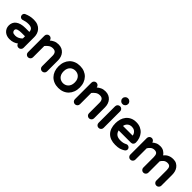

<svg xmlns="http://www.w3.org/2000/svg" viewBox="304 -2115 3519 3519"><g transform="rotate(45 2063.5 -355.0)"><path d="M18 -140Q18 -180 33 -213.5Q48 -247 79 -271Q110 -295 157 -308.5Q204 -322 268 -322H369Q366 -373 337.5 -393.5Q309 -414 255 -414Q215 -414 184.5 -407Q154 -400 128 -391Q119 -388 109 -388Q86 -388 69 -404Q52 -420 52 -446Q52 -486 90 -503V-502Q127 -518 170.5 -529Q214 -540 271 -540Q331 -540 374.5 -521.5Q418 -503 445.5 -472Q473 -441 486.5 -402.5Q500 -364 500 -323V-40Q500 -13 480.5 6Q461 25 434 25Q411 25 393.5 11.5Q376 -2 371 -24Q342 -1 300.5 14.5Q259 30 201 30Q164 30 131 18.5Q98 7 73 -15Q48 -37 33 -68.5Q18 -100 18 -140ZM235 -90Q275 -90 310.5 -108.5Q346 -127 369 -153V-209H280Q219 -209 184 -195.5Q149 -182 149 -150Q149 -126 167 -108Q185 -90 235 -90Z M614 -40V-469Q614 -497 633 -516Q652 -535 679 -535Q705 -535 723.5 -518Q742 -501 745 -475Q775 -502 815.5 -521Q856 -540 911 -540Q959 -540 996 -523Q1033 -506 1058.5 -476.5Q1084 -447 1097 -407.5Q1110 -368 1110 -324V-40Q1110 -13 1090.5 6Q1071 25 1044 25Q1017 25 998 6Q979 -13 979 -40V-314Q979 -362 958 -389Q937 -416 889 -416Q841 -416 806.5 -391.5Q772 -367 745 -333V-40Q745 -13 725.5 6Q706 25 679 25Q652 25 633 6Q614 -13 614 -40Z M1468 -540Q1530 -540 1581 -519.5Q1632 -499 1668 -461.5Q1704 -424 1724 -371.5Q1744 -319 1744 -255Q1744 -191 1724 -138.5Q1704 -86 1668 -48.5Q1632 -11 1581 9.5Q1530 30 1468 30Q1405 30 1354 9.5Q1303 -11 1267 -48.5Q1231 -86 1211.5 -138.5Q1192 -191 1192 -255Q1192 -319 1211.5 -371.5Q1231 -424 1267 -461.5Q1303 -499 1354 -519.5Q1405 -540 1468 -540ZM1323 -256Q1323 -212 1336 -181Q1349 -150 1370 -130.5Q1391 -111 1417 -102Q1443 -93 1468 -93Q1494 -93 1519.5 -102Q1545 -111 1566 -130.5Q1587 -150 1600 -181Q1613 -212 1613 -256Q1613 -300 1600 -330.5Q1587 -361 1566 -380.5Q1545 -400 1519.5 -408.5Q1494 -417 1468 -417Q1443 -417 1417 -408.5Q1391 -400 1370 -380.5Q1349 -361 1336 -330.5Q1323 -300 1323 -256Z M1831 -40V-469Q1831 -497 1850 -516Q1869 -535 1896 -535Q1922 -535 1940.5 -518Q1959 -501 1962 -475Q1992 -502 2032.5 -521Q2073 -540 2128 -540Q2176 -540 2213 -523Q2250 -506 2275.5 -476.5Q2301 -447 2314 -407.5Q2327 -368 2327 -324V-40Q2327 -13 2307.5 6Q2288 25 2261 25Q2234 25 2215 6Q2196 -13 2196 -40V-314Q2196 -362 2175 -389Q2154 -416 2106 -416Q2058 -416 2023.5 -391.5Q1989 -367 1962 -333V-40Q1962 -13 1942.5 6Q1923 25 1896 25Q1869 25 1850 6Q1831 -13 1831 -40Z M2444 -469Q2444 -497 2463 -516Q2482 -535 2509 -535Q2537 -535 2556 -516Q2575 -497 2575 -469V-40Q2575 -13 2556 6Q2537 25 2509 25Q2482 25 2463 6Q2444 -13 2444 -40ZM2436 -665V-669Q2436 -698 2457 -719Q2478 -740 2507 -740H2513Q2542 -740 2563 -719Q2584 -698 2584 -669V-665Q2584 -636 2563 -615Q2542 -594 2513 -594H2507Q2478 -594 2457 -615Q2436 -636 2436 -665Z M2667 -255Q2667 -309 2682 -360.5Q2697 -412 2729 -452Q2761 -492 2810 -516Q2859 -540 2926 -540Q2989 -540 3037 -518Q3085 -496 3117.5 -458.5Q3150 -421 3167 -371.5Q3184 -322 3184 -268Q3184 -241 3166 -222Q3148 -203 3118 -203H2803Q2814 -152 2851 -123.5Q2888 -95 2954 -95Q2996 -95 3025 -102.5Q3054 -110 3080 -124Q3087 -128 3093 -129Q3099 -130 3107 -130Q3131 -130 3149 -113.5Q3167 -97 3167 -71Q3167 -53 3156 -39Q3145 -25 3131 -17Q3113 -7 3095 2Q3077 11 3055.5 17Q3034 23 3007.5 26.5Q2981 30 2946 30Q2812 30 2739.5 -43.5Q2667 -117 2667 -255ZM3052 -317Q3047 -346 3034 -366Q3021 -386 3003.5 -399Q2986 -412 2966 -417.5Q2946 -423 2926 -423Q2907 -423 2887 -417.5Q2867 -412 2849.5 -399Q2832 -386 2819 -366Q2806 -346 2801 -317Z M3267 -40V-469Q3267 -496 3286 -515.5Q3305 -535 3332 -535Q3356 -535 3374 -519.5Q3392 -504 3397 -481Q3421 -504 3457.5 -522Q3494 -540 3548 -540Q3603 -540 3642 -515Q3681 -490 3703 -456Q3715 -471 3731 -486Q3747 -501 3769 -513Q3791 -525 3819.5 -532.5Q3848 -540 3885 -540Q3935 -540 3970 -520.5Q4005 -501 4028 -470.5Q4051 -440 4061.5 -402.5Q4072 -365 4072 -328V-40Q4072 -13 4052.5 6Q4033 25 4006 25Q3979 25 3960 6Q3941 -13 3941 -40V-310Q3941 -364 3923 -390Q3905 -416 3859 -416Q3835 -416 3816 -409Q3797 -402 3782 -390Q3767 -378 3755.5 -363.5Q3744 -349 3735 -334V-40Q3735 -13 3715.5 6Q3696 25 3669 25Q3642 25 3623 6Q3604 -13 3604 -40V-310Q3604 -364 3586 -390Q3568 -416 3522 -416Q3498 -416 3479 -409Q3460 -402 3445 -390Q3430 -378 3418.5 -363.5Q3407 -349 3398 -334V-40Q3398 -13 3378.5 6Q3359 25 3332 25Q3305 25 3286 6Q3267 -13 3267 -40Z"/></g></svg>

Font: Varela Round Precious
Style: Bold
Weight: 700
Version: Version 1.000